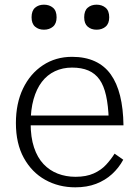

<svg xmlns="http://www.w3.org/2000/svg" viewBox="-20 -790 596 821"><path d="M111 -263Q111 -203 125.5 -159.5Q140 -116 166 -88.5Q192 -61 227 -47.5Q262 -34 303 -34Q349 -34 381 -48.5Q413 -63 434 -86Q455 -109 470 -133L507 -107Q488 -72 459 -45.5Q430 -19 391 -4Q352 11 302 11Q231 11 173.5 -21Q116 -53 82 -114.5Q48 -176 48 -264Q48 -348 78.5 -411.5Q109 -475 163.5 -511Q218 -547 288 -547Q344 -547 385.5 -528Q427 -509 453.5 -472Q480 -435 493.5 -380.5Q507 -326 508 -254H92V-296H464L445 -279Q443 -339 433.5 -381.5Q424 -424 405.5 -450Q387 -476 358 -488.5Q329 -501 288 -501Q248 -501 215 -485.5Q182 -470 159 -440Q136 -410 123.5 -365.5Q111 -321 111 -263ZM222 -716Q222 -689 206.5 -676Q191 -663 168 -663Q145 -663 130 -676Q115 -689 115 -716Q115 -744 130 -757Q145 -770 168 -770Q191 -770 206.5 -757Q222 -744 222 -716ZM447 -716Q447 -689 431.5 -676Q416 -663 393 -663Q370 -663 355 -676Q340 -689 340 -716Q340 -744 355 -757Q370 -770 393 -770Q416 -770 431.5 -757Q447 -744 447 -716Z"/></svg>

Font: Roboto Serif 20pt ExtraLight
Style: Regular
Weight: 250
Version: Version 1.008